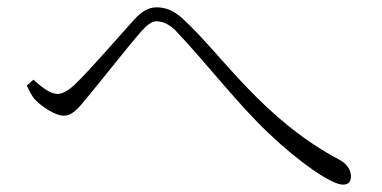

<svg xmlns="http://www.w3.org/2000/svg" viewBox="-20 -606 1040 523"><path d="M914 -103C930 -103 936 -112 936 -126C936 -144 923 -161 906 -170C696 -281 586 -455 481 -552C452 -580 428 -586 406 -586C383 -586 364 -573 345 -552C304 -507 227 -417 183 -375C167 -360 150 -350 137 -350C118 -350 95 -367 71 -389L53 -373C60 -359 67 -343 77 -333C96 -314 131 -291 153 -291C177 -291 192 -309 218 -341C258 -389 330 -481 366 -522C382 -539 394 -548 406 -548C421 -548 439 -542 458 -523C546 -430 627 -323 713 -242C798 -161 884 -103 914 -103Z"/></svg>

Font: Source Han Serif CN VF
Style: Regular
Weight: 250
Designer: Ryoko NISHIZUKA 西塚涼子 (kana & ideographs); Frank Grießhammer (Latin, Greek & Cyrillic); Wenlong ZHANG 张文龙 (bopomofo); San
Foundry: Adobe
Version: Version 2.002;hotconv 1.1.0;makeotfexe 2.6.0